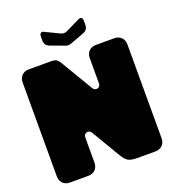

<svg xmlns="http://www.w3.org/2000/svg" viewBox="-155 -997 1009 1116"><g transform="rotate(-20 350.0 -439.0)"><path d="M501 -700Q474 -700 457.5 -683.5Q441 -667 441 -640V-484Q441 -474 436 -467.5Q431 -461 423.5 -459Q416 -457 408 -460Q400 -463 395 -471L279 -666Q267 -687 255.5 -693.5Q244 -700 220 -700H86Q59 -700 42.5 -683.5Q26 -667 26 -640V-60Q26 -33 42.5 -16.5Q59 0 86 0H199Q226 0 242.5 -16.5Q259 -33 259 -60V-216Q259 -226 264 -232.5Q269 -239 276.5 -241Q284 -243 292 -240Q300 -237 305 -229L410 -52Q429 -20 447 -10Q465 0 501 0H614Q641 0 657.5 -16.5Q674 -33 674 -60V-640Q674 -667 657.5 -683.5Q641 -700 614 -700ZM217 -855Q217 -870 224.5 -875.5Q232 -881 245 -874L332 -832Q341 -828 350.5 -828Q360 -828 369 -832L455 -874Q469 -881 476 -875.5Q483 -870 483 -855V-830Q483 -815 476 -805Q469 -795 455 -789L369 -757Q360 -753 350.5 -753Q341 -753 332 -757L245 -789Q231 -795 224 -805Q217 -815 217 -830Z"/></g></svg>

Font: Bolota
Style: Bold
Weight: 240
Designer: Gabriel Pang
Version: Version 1.000